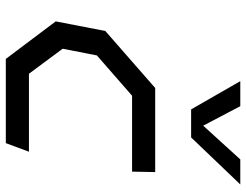

<svg xmlns="http://www.w3.org/2000/svg" viewBox="-113 -733 846 660"><g transform="rotate(90 310.0 -403.0)"><path d="M182.5 0H472L501.5 -79.5H233.5L147.5 -195.5L170.5 -313L309 -434H570L571.5 -513.5H282.5L86.5 -342L53.5 -171.5ZM259 -806H345L412 -678.5L528 -806H614L452.5 -637H356Z"/></g></svg>

Font: Monaspace Krypton
Style: Italic
Weight: 400
Italic angle: -11°
Designer: Riley Cran & the Lettermatic Team
Foundry: Lettermatic
Version: Version 1.101 (Monaspace Krypton)